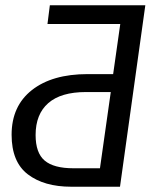

<svg xmlns="http://www.w3.org/2000/svg" viewBox="-20 -708 613 728"><path d="M435 0H250Q147 0 85.5 -47Q24 -94 24 -197Q24 -306 101 -366.5Q178 -427 312 -427H409L436 -617H160L169 -688H531ZM359 -70 400 -359H306Q211 -359 163 -317Q115 -275 115 -196Q115 -128 149.5 -99Q184 -70 258 -70Z"/></svg>

Font: Fira Sans Book
Style: Italic
Weight: 350
Italic angle: -8°
Designer: bBox Type GmbH & Carrois Corporate GbR & Edenspiekermann AG
Foundry: bBox Type GmbH & Carrois Corporate GbR & Edenspiekermann AG
Version: Version 4.301